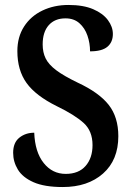

<svg xmlns="http://www.w3.org/2000/svg" viewBox="-20 -744 532 774"><path d="M233 10Q159 10 115 -9.5Q71 -29 52 -60.5Q33 -92 33 -128Q33 -169 58 -189Q83 -209 118 -209Q121 -131 156 -87Q191 -43 245 -43Q297 -43 325 -75Q353 -107 353 -159Q353 -216 317 -248.5Q281 -281 209 -316Q124 -358 87 -409.5Q50 -461 50 -538Q50 -595 77 -637Q104 -679 151 -701.5Q198 -724 256 -724Q316 -724 355.5 -707Q395 -690 415 -663Q435 -636 435 -607Q435 -574 413 -555.5Q391 -537 343 -537Q343 -570 332.5 -600.5Q322 -631 300 -650.5Q278 -670 244 -670Q201 -670 176.5 -642.5Q152 -615 152 -565Q152 -533 164 -508.5Q176 -484 206.5 -461Q237 -438 293 -411Q379 -371 418 -321.5Q457 -272 457 -195Q457 -99 395.5 -44.5Q334 10 233 10Z"/></svg>

Font: Noto Serif Hebrew Condensed SemiBold
Style: Regular
Weight: 600
Width: 3
Designer: Monotype Design Team
Foundry: Monotype Imaging Inc.
Version: Version 2.004; ttfautohint (v1.8.4.7-5d5b)